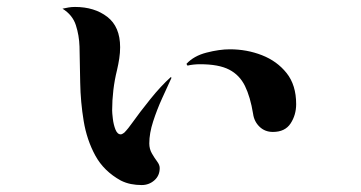

<svg xmlns="http://www.w3.org/2000/svg" viewBox="-20 -544 1040 553"><path d="M474 -320Q462 -294 447 -261Q432 -228 421 -194Q410 -160 410 -131Q410 -115 417.5 -102Q425 -89 432.5 -79Q440 -69 440 -60Q440 -38 424.5 -24.5Q409 -11 388 -11Q372 -11 357 -14Q342 -17 328 -24Q279 -51 254.5 -96Q230 -141 221 -195.5Q212 -250 211 -306Q210 -362 209 -410Q208 -442 198.5 -471.5Q189 -501 160 -519Q169 -521 177.5 -522.5Q186 -524 196 -524Q252 -524 289 -495.5Q326 -467 326 -408Q326 -392 323.5 -375.5Q321 -359 317 -342Q310 -314 306.5 -284.5Q303 -255 303 -226Q303 -219 305 -202Q307 -185 312.5 -171Q318 -157 328 -157Q330 -157 333.5 -159Q337 -161 338 -162Q343 -167 349.5 -175Q356 -183 360 -189Q382 -220 413 -258.5Q444 -297 472 -322ZM833 -244Q833 -213 817 -188.5Q801 -164 766 -164Q743 -164 727.5 -179Q712 -194 709 -216Q701 -265 685.5 -296.5Q670 -328 640 -343.5Q610 -359 556 -359Q547 -359 537.5 -358Q528 -357 520 -355L517 -360Q538 -383 575 -392.5Q612 -402 642 -402Q691 -402 734.5 -385Q778 -368 805.5 -333.5Q833 -299 833 -244Z"/></svg>

Font: Kaisei Tokumin ExtraBold
Style: Regular
Weight: 800
Designer: Font-Kai, 金井和夫
Foundry: KAZUO KANAI
Version: Version 5.003